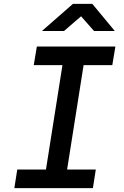

<svg xmlns="http://www.w3.org/2000/svg" viewBox="-20 -970 640 990"><path d="M54 0 69 -96H217L302 -634H154L170 -730H575L559 -634H411L326 -96H474L459 0ZM196 -810 356 -950H456L572 -810H465L398 -886L310 -810Z"/></svg>

Font: NKDuy Mono SemiBold
Style: Italic
Weight: 600
Italic angle: -9°
Monospace: yes
Designer: NKDuy
Foundry: NKDuy
Version: Version 2.251; ttfautohint (v1.8.4.7-5d5b)